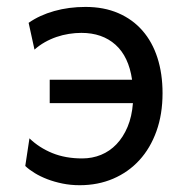

<svg xmlns="http://www.w3.org/2000/svg" viewBox="-20 -528 540 560"><path d="M454.1 -256.3Q454.1 -194.8 436.3 -145.3Q418.5 -95.7 386.5 -60.8Q354.5 -25.9 310.1 -6.8Q265.6 12.2 212.4 12.2Q186 12.2 162.1 7.3Q138.2 2.4 117.9 -5.4Q97.7 -13.2 81.3 -23.2Q64.9 -33.2 53.7 -43.9L65.9 -124.5Q94.2 -97.2 132.6 -81.5Q170.9 -65.9 219.7 -65.9Q249 -65.9 274.7 -76.4Q300.3 -86.9 319.8 -107.4Q339.4 -127.9 352.1 -158Q364.7 -188 367.7 -227.1H125V-295.4H365.2Q355.5 -362.8 316.9 -397.5Q278.3 -432.1 217.3 -432.1Q199.7 -432.1 181.2 -429.2Q162.6 -426.3 144.8 -420.2Q127 -414.1 110.6 -404.8Q94.2 -395.5 80.6 -383.3L63.5 -461.4Q95.7 -483.9 138.2 -495.8Q180.7 -507.8 229.5 -507.8Q283.2 -507.8 325 -489.7Q366.7 -471.7 395.5 -438.7Q424.3 -405.8 439.2 -359.4Q454.1 -313 454.1 -256.3Z"/></svg>

Font: Andika CyrE
Style: Regular
Weight: 400
Designer: Victor Gaultney, Annie Olsen, Julie Remington, Don Collingsworth, Eric Hays, Becca Hirsbrunner
Foundry: SIL International
Version: Version 5.000